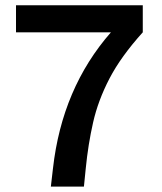

<svg xmlns="http://www.w3.org/2000/svg" viewBox="-20 -695 602 715"><path d="M39.6 -675.3H511.7V-574.7Q430.2 -484.4 387.7 -402.6Q345.2 -320.8 326.7 -239Q308.1 -157.2 299.3 -67.4L292.5 0H169.4L177.2 -67.4Q210.9 -366.7 393.1 -574.7H39.6Z"/></svg>

Font: Robert Sans
Style: Bold
Weight: 700
Designer: Christian Robertson (extended by Adam Twardoch)
Foundry: Google
Version: Version 12.135;April 2, 2019;FontCreator 11.5.0.2425 64-bit;